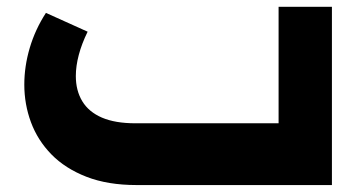

<svg xmlns="http://www.w3.org/2000/svg" viewBox="-20 -533 1040 553"><path d="M373.3 0Q290.3 0 229.1 -23.8Q167.9 -47.6 128.1 -88.3Q88.4 -129 69.2 -180.9Q50 -232.7 50 -289.4Q50 -342 65.7 -395.1Q81.4 -448.3 112.3 -495.9L232.4 -441.7Q215.3 -406.9 206.9 -374.8Q198.4 -342.7 198.4 -314Q198.4 -272.1 217 -241.4Q235.6 -210.6 273.7 -194.2Q311.9 -177.9 369.9 -177.9H782.4V-513.4H936V0Z"/></svg>

Font: Alexandria
Style: Regular
Weight: 400
Designer: Mohamed Gaber
Foundry: Kief Type Foundry
Version: Version 5.100